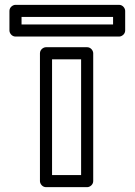

<svg xmlns="http://www.w3.org/2000/svg" viewBox="-20 -748 559 793"><path d="M315 -25H195V-503H315ZM340 25C351 25 365 15 365 0V-528C365 -539 355 -553 340 -553H170C159 -553 145 -543 145 -528V0C145 11 155 25 170 25ZM447 -647H69V-678H447ZM472 -597C483 -597 497 -607 497 -622V-703C497 -714 487 -728 472 -728H44C33 -728 19 -718 19 -703V-622C19 -611 29 -597 44 -597Z"/></svg>

Font: Asimov
Style: XWidOu
Weight: 500
Designer: Google
Version: Version 2.000980; 2014